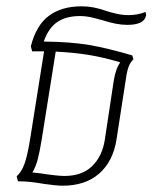

<svg xmlns="http://www.w3.org/2000/svg" viewBox="-20 -580 486 610"><path d="M444 -531Q439 -501 384 -501Q350 -501 305 -516Q300 -517 278 -523Q256 -529 234 -529Q190 -529 162 -510Q134 -491 119 -448Q206 -447 264 -437Q322 -427 400 -404L404 -392Q394 -382 388.5 -367.5Q383 -353 379 -323L350 -136Q339 -67 295 -28.5Q251 10 179 10Q158 10 118 4Q74 -4 37 -4L33 -20Q48 -33 57.5 -58.5Q67 -84 76 -140L120 -417H82L78 -433Q95 -500 135.5 -530Q176 -560 240 -560Q277 -560 318 -545Q334 -540 352 -536Q370 -532 388 -532Q418 -532 442 -542Q445 -536 444 -531ZM362 -382Q308 -398 262 -405.5Q216 -413 157 -416L113 -140Q106 -97 100 -74Q94 -51 83 -32Q108 -30 130 -26Q138 -25 155 -23Q172 -21 185 -21Q241 -21 273 -52.5Q305 -84 313 -136L341 -321Q347 -361 362 -382Z"/></svg>

Font: Thasadith
Style: Italic
Weight: 400
Italic angle: -9°
Designer: Cadson Demak Co.,Ltd.
Foundry: Cadson Demak Co.,Ltd.
Version: Version 1.000; ttfautohint (v1.6)